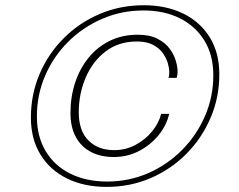

<svg xmlns="http://www.w3.org/2000/svg" viewBox="-20 -746 936 752"><path d="M398 -14Q309.5 -14 242.8 -46.8Q176 -79.5 138.5 -140.5Q101 -201.5 101 -285.5Q101 -376.5 135.2 -456.5Q169.5 -536.5 230.2 -597Q291 -657.5 371 -691.5Q451 -725.5 543 -725.5Q631 -725.5 697.8 -692.8Q764.5 -660 801.8 -599.5Q839 -539 839 -455Q839 -364.5 804.8 -284.5Q770.5 -204.5 710 -143.5Q649.5 -82.5 569.5 -48.2Q489.5 -14 398 -14ZM399.5 -35Q485.5 -35 560.8 -68Q636 -101 693.2 -158.8Q750.5 -216.5 783 -291.8Q815.5 -367 815.5 -451Q815.5 -530 780.8 -586.8Q746 -643.5 684.8 -674.2Q623.5 -705 542 -705Q455.5 -705 380 -672.2Q304.5 -639.5 247 -582.2Q189.5 -525 157 -450Q124.5 -375 124.5 -290Q124.5 -211 159 -153.8Q193.5 -96.5 255.5 -65.8Q317.5 -35 399.5 -35ZM425.5 -131Q374.5 -131 336.5 -150.8Q298.5 -170.5 277.2 -209Q256 -247.5 256 -304Q256 -366.5 274.2 -422Q292.5 -477.5 326.8 -519.8Q361 -562 409.8 -586Q458.5 -610 519.5 -610Q566.5 -610 597 -594.2Q627.5 -578.5 644.5 -555.2Q661.5 -532 668.5 -508Q675.5 -484 675.5 -467Q675.5 -458 674.5 -452.5Q673.5 -447 672 -441H640Q641 -443.5 642 -449Q643 -454.5 643 -464.5Q643 -477 637.8 -496.8Q632.5 -516.5 618.8 -536.5Q605 -556.5 580.2 -570Q555.5 -583.5 516 -583.5Q445 -583.5 394 -544.8Q343 -506 315.8 -442.5Q288.5 -379 288.5 -306Q288.5 -233.5 326.5 -195.8Q364.5 -158 427 -158Q473 -158 511.8 -179Q550.5 -200 576.8 -232.8Q603 -265.5 611 -300H642.5Q632.5 -255 600.8 -216.2Q569 -177.5 523.8 -154.2Q478.5 -131 425.5 -131Z"/></svg>

Font: Epilogue ExtraLight
Style: Italic
Weight: 250
Italic angle: -12°
Designer: Tyler Finck
Foundry: Etcetera Type Co
Version: Version 2.112